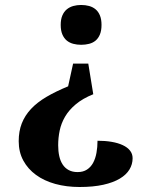

<svg xmlns="http://www.w3.org/2000/svg" viewBox="-20 -561 590 772"><path d="M55.2 6.8Q55.2 -33.2 67.6 -64.9Q80.1 -96.7 104.7 -123Q129.4 -149.4 166.7 -171.4Q204.1 -193.4 253.9 -213.9L273.9 -305.2H335L355 -182.1Q312.5 -165 284.9 -141.8Q257.3 -118.7 241.7 -92Q226.1 -65.4 220 -36.1Q213.9 -6.8 213.9 22.9Q213.9 46.9 218.3 66.7Q222.7 86.4 232.2 100.8Q241.7 115.2 256.6 123Q271.5 130.9 292 130.9Q314.5 130.9 329.8 120.8Q345.2 110.8 354.5 93.5Q363.8 76.2 367.9 53.5Q372.1 30.8 372.1 4.9Q402.8 4.9 428.7 9.3Q454.6 13.7 473.4 22.5Q492.2 31.2 502.7 44.4Q513.2 57.6 513.2 75.2Q513.2 99.6 500.5 120.6Q487.8 141.6 461.7 157.2Q435.5 172.9 395.3 181.9Q355 190.9 299.8 190.9Q247.1 190.9 202.1 178.5Q157.2 166 124.8 142.3Q92.3 118.7 73.7 84.5Q55.2 50.3 55.2 6.8ZM388.2 -460.9Q388.2 -438 381.8 -422.6Q375.5 -407.2 364.5 -397.9Q353.5 -388.7 338.4 -384.8Q323.2 -380.9 306.2 -380.9Q289.6 -380.9 274.7 -384.8Q259.8 -388.7 248.5 -397.9Q237.3 -407.2 230.7 -422.6Q224.1 -438 224.1 -460.9Q224.1 -483.4 230.7 -498.8Q237.3 -514.2 248.5 -523.4Q259.8 -532.7 274.7 -536.9Q289.6 -541 306.2 -541Q323.2 -541 338.4 -536.9Q353.5 -532.7 364.5 -523.4Q375.5 -514.2 381.8 -498.8Q388.2 -483.4 388.2 -460.9Z"/></svg>

Font: Droids
Style: b
Weight: 700
Foundry: Ascender Corporation
Version: Version 1.00 build 113